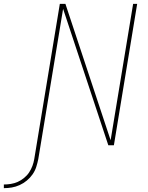

<svg xmlns="http://www.w3.org/2000/svg" viewBox="-147 -755 767 998"><path d="M-127 223V204Q-109 204 -90.5 201Q-72 198 -55 190.5Q-38 183 -22 170Q-6 157 4.5 141Q15 125 21.5 107.5Q28 90 31 72L164 -735H193L428 -26L545 -735H566L445 0H416L181 -709L52 72Q48 92 41.5 112.5Q35 133 22.5 151Q10 169 -7.5 183.5Q-25 198 -45 207Q-65 216 -85.5 219.5Q-106 223 -127 223Z"/></svg>

Font: Iosevka Thin Extended
Style: Italic
Weight: 100
Width: 7
Italic angle: -9°
Monospace: yes
Designer: Belleve Invis
Foundry: Belleve Invis
Version: Version 32.5.0; ttfautohint (v1.8.4)